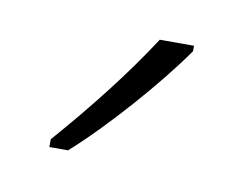

<svg xmlns="http://www.w3.org/2000/svg" viewBox="-35 -900 308 243"><g transform="rotate(10 119.0 -778.0)"><path d="M198 -850V-857H154C123 -809 83 -758 40 -709V-699H64C107 -737 166 -804 198 -850Z"/></g></svg>

Font: Noto Sans Telugu UI Condensed ExtraLight
Style: Regular
Weight: 200
Width: 3
Designer: Jelle Bosma - Monotype Design Team
Foundry: Monotype Imaging Inc.
Version: Version 2.005